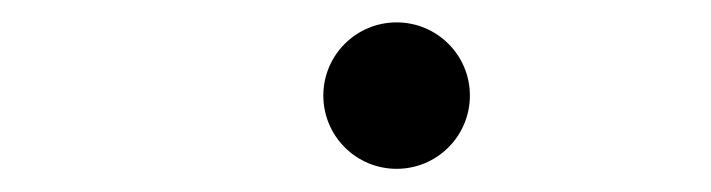

<svg xmlns="http://www.w3.org/2000/svg" viewBox="-20 -547 626 169"><path d="M329.1 -398.4C364.7 -398.4 393.6 -427.2 393.6 -462.9C393.6 -498.5 364.7 -527.3 329.1 -527.3C293.5 -527.3 264.6 -498.5 264.6 -462.9C264.6 -427.2 293.5 -398.4 329.1 -398.4Z"/></svg>

Font: Cascadia Code PL SemiLight
Style: Italic
Weight: 350
Italic angle: -10°
Monospace: yes
Designer: Aaron Bell
Foundry: Saja Typeworks
Version: Version 2404.023